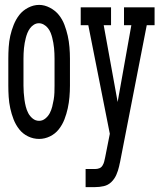

<svg xmlns="http://www.w3.org/2000/svg" viewBox="-20 -560 652 785"><path d="M140 8Q116 8 94.5 -2.5Q73 -13 58.5 -31.5Q44 -50 35.5 -72Q27 -94 22 -117Q17 -140 15.5 -163.5Q14 -187 14 -210V-320Q14 -343 15.5 -367Q17 -391 22 -413.5Q27 -436 36 -458.5Q45 -481 59 -499Q73 -517 95 -528.5Q117 -540 140 -540Q162 -540 184 -528.5Q206 -517 220.5 -499Q235 -481 243.5 -458.5Q252 -436 257 -413.5Q262 -391 264 -367Q266 -343 266 -320V-210Q266 -187 264 -163.5Q262 -140 257 -117Q252 -94 243.5 -72Q235 -50 220.5 -31.5Q206 -13 184.5 -2.5Q163 8 140 8ZM140 -66Q154 -66 165.5 -75.5Q177 -85 183.5 -97.5Q190 -110 193.5 -124Q197 -138 199.5 -152.5Q202 -167 202.5 -181.5Q203 -196 203 -210V-320Q203 -331 202.5 -342Q202 -353 201 -363.5Q200 -374 198 -385Q196 -396 193.5 -406Q191 -416 187 -426Q183 -436 176 -445Q169 -454 159 -459.5Q149 -465 139 -465Q128 -465 118.5 -459Q109 -453 102.5 -444Q96 -435 92 -425Q88 -415 85.5 -405Q83 -395 81 -384.5Q79 -374 78 -363Q77 -352 76.5 -341.5Q76 -331 76 -320V-210Q76 -196 77 -181.5Q78 -167 80 -152.5Q82 -138 85.5 -124Q89 -110 95.5 -97.5Q102 -85 113.5 -75.5Q125 -66 140 -66ZM330 205V131H369Q378 131 386 128Q394 125 399 117Q404 109 406 100.5Q408 92 410 83L429 -13L341 -457H310V-530H434V-457H404L461 -143L517 -457H487V-530H612V-457H580L471 102Q470 106 469 110.5Q468 115 467 120Q463 138 455.5 155Q448 172 435 184.5Q422 197 404.5 201Q387 205 369 205Z"/></svg>

Font: Iosevka Slab Extended
Style: Regular
Weight: 400
Width: 7
Monospace: yes
Designer: Belleve Invis
Foundry: Belleve Invis
Version: Version 11.1.1; ttfautohint (v1.8.3)